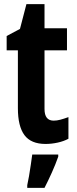

<svg xmlns="http://www.w3.org/2000/svg" viewBox="-20 -682 370 923"><path d="M238 -102Q253 -102 270 -106.5Q287 -111 309 -119V-15Q287 -3 257.5 3.5Q228 10 199 10Q129 10 97.5 -32.5Q66 -75 66 -162V-440H12V-509L76 -543L107 -662H194V-546H302V-440H194V-158Q194 -102 238 -102ZM260 71Q247 108 229.5 147Q212 186 194 221H111V208Q115 191 119.5 164.5Q124 138 128 110.5Q132 83 135 61H260Z"/></svg>

Font: Noto Sans Sinhala ExtraCondensed
Style: Bold
Weight: 700
Width: 2
Designer: Jelle Bosma - Monotype Design Team
Foundry: Monotype Imaging Inc.
Version: Version 2.006; ttfautohint (v1.8.4.7-5d5b)